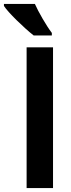

<svg xmlns="http://www.w3.org/2000/svg" viewBox="-72 -954 360 974"><path d="M99 -774H191V-787C164 -822 122 -895 105 -934H-52V-924C-33 -893 50 -812 99 -774ZM63 0H197V-714H63Z"/></svg>

Font: Kathrein 77 Bold Condensed
Style: Regular
Weight: 700
Width: 3
Designer: Lazydogs Typefoundry, based on Open Sans by Ascender Corporation
Foundry: Lazydogs Typefoundry
Version: Version 1.003;PS 001.003;hotconv 1.0.88;makeotf.lib2.5.64775